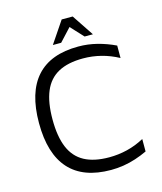

<svg xmlns="http://www.w3.org/2000/svg" viewBox="-124 -930 869 1028"><g transform="rotate(-15 311.0 -415.5)"><path d="M364 8Q210 8 132.5 -78Q55 -164 55 -334Q55 -504 132.5 -590Q210 -676 364 -676Q417 -676 468 -663Q519 -650 567 -627V-558Q521 -583 472 -595.5Q423 -608 372 -608Q288 -608 234.5 -579Q181 -550 155.5 -489.5Q130 -429 130 -334Q130 -239 155.5 -178.5Q181 -118 234.5 -89Q288 -60 372 -60Q423 -60 472 -72Q521 -84 567 -109V-40Q535 -25 501.5 -14Q468 -3 433.5 2.5Q399 8 364 8ZM235 -719 316 -839H377L457 -719H411L346 -789L281 -719Z"/></g></svg>

Font: Maven Pro
Style: Regular
Weight: 400
Designer: Joe Prince
Foundry: Joe Prince
Version: Version 2.103